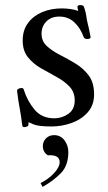

<svg xmlns="http://www.w3.org/2000/svg" viewBox="-20 -483 422 753"><path d="M287 -440Q282 -457 285 -460Q288 -463 294 -463Q302 -463 305.5 -461Q309 -459 312 -448Q317 -432 318.5 -419.5Q320 -407 323 -395Q326 -382 328.5 -371.5Q331 -361 335 -339Q337 -330 322 -330Q318 -330 314 -331.5Q310 -333 308 -338Q295 -374 271 -396Q247 -418 213 -418Q181 -418 162 -399Q143 -380 143 -351Q143 -321 164 -302Q185 -283 215.5 -267.5Q246 -252 276.5 -233.5Q307 -215 328 -187Q349 -159 349 -113Q349 -71 324.5 -43Q300 -15 261.5 -1Q223 13 182 13Q130 13 111 4.5Q92 -4 92 -4Q92 7 90.5 10Q89 13 80 15Q76 16 72 15Q68 14 67 7Q63 -28 57.5 -56.5Q52 -85 47 -126Q46 -134 58.5 -137Q71 -140 73 -132Q87 -87 115.5 -53Q144 -19 193 -19Q223 -19 248 -36.5Q273 -54 273 -89Q273 -122 252.5 -143.5Q232 -165 201.5 -181.5Q171 -198 140.5 -215.5Q110 -233 89.5 -258.5Q69 -284 69 -324Q69 -365 90 -393Q111 -421 145.5 -435.5Q180 -450 222 -450Q240 -450 257 -447.5Q274 -445 287 -440ZM139 235Q171 219 192.5 195.5Q214 172 214 153Q214 123 168 126Q160 122 154 112.5Q148 103 148 90Q148 72 160.5 59.5Q173 47 192 47Q218 47 233 67.5Q248 88 248 113Q248 167 218 197Q188 227 147 250Z"/></svg>

Font: Sedan SC
Style: Regular
Weight: 400
Designer: Sebastian Salazar
Foundry: Sebastian Salazar
Version: Version 1.100; ttfautohint (v1.8.4.7-5d5b)